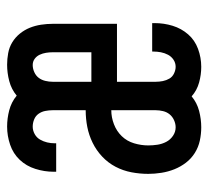

<svg xmlns="http://www.w3.org/2000/svg" viewBox="-43 -535 586 540"><g transform="rotate(-90 250.0 -265.0)"><path d="M162 8Q185 8 208 2Q231 -4 249 -19Q266 -4 288 2Q310 8 332 8Q358 8 382.5 -1Q407 -10 423.5 -29Q440 -48 447.5 -72.5Q455 -97 455 -123Q455 -125 455 -126.5Q455 -128 455 -130H375Q375 -129 375 -128Q375 -127 375 -127Q375 -116 373 -105.5Q371 -95 366 -85.5Q361 -76 352 -70Q343 -64 332 -64Q323 -64 313.5 -68.5Q304 -73 299 -81.5Q294 -90 292 -100Q290 -110 290 -120V-229H453V-410Q453 -426 450.5 -442.5Q448 -459 442 -474Q436 -489 425.5 -502Q415 -515 401 -523.5Q387 -532 370.5 -535Q354 -538 338 -538Q315 -538 292 -532Q269 -526 251 -511Q233 -526 210 -532Q187 -538 164 -538Q138 -538 113 -529.5Q88 -521 70.5 -502.5Q53 -484 45 -458.5Q37 -433 37 -408Q37 -406 37 -404Q37 -402 37 -400H117Q117 -401 117 -402Q117 -403 117 -404Q117 -415 119.5 -425.5Q122 -436 127.5 -445.5Q133 -455 143 -460.5Q153 -466 164 -466Q174 -466 184 -462Q194 -458 200 -449.5Q206 -441 208 -430.5Q210 -420 210 -410V-317Q186 -317 163 -312.5Q140 -308 118.5 -297.5Q97 -287 79.5 -270.5Q62 -254 51 -233Q40 -212 35.5 -188.5Q31 -165 31 -141Q31 -123 34 -104Q37 -85 44 -67.5Q51 -50 62.5 -35Q74 -20 90 -10Q106 0 124.5 4Q143 8 162 8ZM290 -301V-410Q290 -420 292.5 -430.5Q295 -441 301 -449Q307 -457 317 -461.5Q327 -466 337 -466Q347 -466 354.5 -460.5Q362 -455 366 -446.5Q370 -438 371.5 -428.5Q373 -419 373 -410V-301ZM162 -64Q149 -64 138 -71.5Q127 -79 121 -90.5Q115 -102 113 -115Q111 -128 111 -141Q111 -161 117 -181Q123 -201 137 -215.5Q151 -230 170.5 -237.5Q190 -245 210 -245V-120Q210 -110 207.5 -99.5Q205 -89 198.5 -81Q192 -73 182 -68.5Q172 -64 162 -64Z"/></g></svg>

Font: Iosevka SS09
Style: Regular
Weight: 400
Monospace: yes
Designer: Belleve Invis
Foundry: Belleve Invis
Version: Version 5.2.1; ttfautohint (v1.8.3)